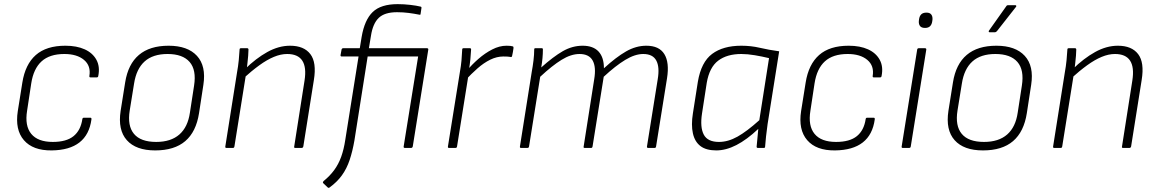

<svg xmlns="http://www.w3.org/2000/svg" viewBox="-20 -715 5600 928"><path d="M230 12Q139 13 95.5 -37.5Q52 -88 66 -178L88 -316Q102 -404 153 -449Q204 -494 296 -494Q351 -494 389.5 -476.5Q428 -459 446 -426Q464 -393 455 -348Q454 -341 448 -341H417Q411 -341 412 -348Q420 -397 386 -425.5Q352 -454 291 -454Q220 -454 181 -418.5Q142 -383 131 -312L111 -180Q99 -107 131 -68Q163 -29 235 -29Q301 -29 335.5 -57Q370 -85 378 -139Q379 -146 385 -146H417Q423 -146 422 -138Q412 -64 364 -26.5Q316 11 230 12Z M730 12Q637 12 593 -37.5Q549 -87 563 -179L585 -317Q599 -405 651.5 -449.5Q704 -494 795 -494Q887 -494 932 -445Q977 -396 963 -305L942 -168Q928 -78 875.5 -33Q823 12 730 12ZM735 -29Q806 -29 847 -65Q888 -101 898 -171L918 -301Q930 -377 896.5 -415.5Q863 -454 790 -454Q719 -454 679 -418Q639 -382 628 -311L607 -181Q595 -107 627.5 -68Q660 -29 735 -29Z M1407 0Q1400 0 1402 -7L1452 -326Q1472 -454 1368 -454Q1337 -454 1303.5 -440Q1270 -426 1233.5 -399.5Q1197 -373 1155 -335L1163 -380Q1217 -433 1272 -463.5Q1327 -494 1382 -494Q1449 -494 1480 -453.5Q1511 -413 1497 -328L1446 -7Q1444 0 1438 0ZM1074 0Q1068 0 1069 -7L1126 -367Q1131 -394 1134 -424Q1137 -454 1138 -476Q1138 -482 1145 -482H1175Q1180 -482 1181 -476Q1181 -463 1179.5 -445.5Q1178 -428 1176 -410Q1174 -392 1172 -376L1170 -363L1113 -7Q1112 -3 1110.5 -1.5Q1109 0 1105 0Z M1757 -442 1693 -36Q1684 16 1670 58Q1656 100 1632.5 132.5Q1609 165 1573 191Q1569 195 1564 191L1542 170Q1540 167 1541 165Q1542 163 1544 160Q1574 136 1595 107.5Q1616 79 1629 43Q1642 7 1649 -40L1713 -442H1632Q1625 -442 1626 -449L1631 -476Q1633 -482 1639 -482H1719L1728 -537Q1742 -619 1781.5 -657Q1821 -695 1902 -695Q1932 -695 1962.5 -691.5Q1993 -688 2013 -683Q2018 -682 2017 -676L2013 -649Q2013 -642 2007 -644Q1982 -649 1955 -652.5Q1928 -656 1899 -656Q1839 -656 1810.5 -628.5Q1782 -601 1773 -542L1763 -482H2043Q2051 -482 2050 -475L1975 -7Q1973 0 1967 0H1937Q1930 0 1931 -7L2001 -442Z M2150 0Q2144 0 2145 -7L2203 -368Q2208 -395 2210.5 -422.5Q2213 -450 2214 -476Q2214 -482 2221 -482H2251Q2257 -482 2257 -476Q2256 -455 2253.5 -429Q2251 -403 2246 -375L2244 -351L2189 -7Q2188 -3 2186.5 -1.5Q2185 0 2181 0ZM2230 -328 2237 -374Q2261 -403 2292.5 -430.5Q2324 -458 2359 -476Q2394 -494 2428 -494Q2449 -494 2458 -491Q2461 -490 2461.5 -488Q2462 -486 2462 -483Q2461 -474 2459 -463.5Q2457 -453 2455 -444Q2453 -437 2446 -440Q2441 -441 2433 -441.5Q2425 -442 2413 -442Q2381 -442 2349.5 -426.5Q2318 -411 2288 -384.5Q2258 -358 2230 -328Z M2498 0Q2492 0 2493 -7L2550 -367Q2555 -394 2558.5 -422.5Q2562 -451 2562 -476Q2562 -482 2567 -482H2599Q2604 -482 2604 -476Q2604 -456 2602 -434Q2600 -412 2596 -389Q2654 -441 2700 -467.5Q2746 -494 2796 -494Q2847 -494 2873 -466Q2899 -438 2899 -385Q2958 -439 3006 -466.5Q3054 -494 3104 -494Q3166 -494 3191 -453.5Q3216 -413 3204 -337L3151 -7Q3150 0 3144 0H3113Q3106 0 3107 -7L3159 -332Q3169 -391 3152 -422.5Q3135 -454 3089 -454Q3049 -454 3002 -425.5Q2955 -397 2898 -344L2844 -7Q2843 -3 2841.5 -1.5Q2840 0 2837 0H2806Q2799 0 2801 -7L2852 -332Q2862 -391 2844.5 -422.5Q2827 -454 2781 -454Q2740 -454 2694.5 -426Q2649 -398 2591 -344L2537 -7Q2536 0 2529 0Z M3442 12Q3393 12 3365.5 -9Q3338 -30 3329 -70.5Q3320 -111 3329 -167L3353 -320Q3369 -415 3422 -454.5Q3475 -494 3563 -494Q3610 -494 3652.5 -484Q3695 -474 3746 -467L3690 -115Q3685 -81 3682.5 -55.5Q3680 -30 3678 -6Q3678 0 3672 0H3643Q3637 0 3637 -6Q3639 -26 3641 -48Q3643 -70 3645 -92Q3590 -40 3539.5 -14Q3489 12 3442 12ZM3455 -29Q3499 -29 3544.5 -54.5Q3590 -80 3650 -134L3697 -434Q3664 -442 3628.5 -448Q3593 -454 3563 -454Q3494 -454 3451.5 -422Q3409 -390 3396 -315L3373 -166Q3363 -100 3381.5 -64.5Q3400 -29 3455 -29Z M4016 12Q3925 13 3881.5 -37.5Q3838 -88 3852 -178L3874 -316Q3888 -404 3939 -449Q3990 -494 4082 -494Q4137 -494 4175.5 -476.5Q4214 -459 4232 -426Q4250 -393 4241 -348Q4240 -341 4234 -341H4203Q4197 -341 4198 -348Q4206 -397 4172 -425.5Q4138 -454 4077 -454Q4006 -454 3967 -418.5Q3928 -383 3917 -312L3897 -180Q3885 -107 3917 -68Q3949 -29 4021 -29Q4087 -29 4121.5 -57Q4156 -85 4164 -139Q4165 -146 4171 -146H4203Q4209 -146 4208 -138Q4198 -64 4150 -26.5Q4102 11 4016 12Z M4343 0Q4337 0 4338 -7L4413 -475Q4414 -482 4421 -482H4450Q4458 -482 4457 -475L4382 -7Q4381 0 4374 0ZM4451 -580Q4434 -580 4427 -589Q4420 -598 4421 -613L4422 -621Q4424 -637 4432.5 -645.5Q4441 -654 4458 -654Q4474 -654 4481 -645Q4488 -636 4487 -621L4486 -613Q4484 -597 4475.5 -588.5Q4467 -580 4451 -580Z M4731 12Q4638 12 4594 -37.5Q4550 -87 4564 -179L4586 -317Q4600 -405 4652.5 -449.5Q4705 -494 4796 -494Q4888 -494 4933 -445Q4978 -396 4964 -305L4943 -168Q4929 -78 4876.5 -33Q4824 12 4731 12ZM4736 -29Q4807 -29 4848 -65Q4889 -101 4899 -171L4919 -301Q4931 -377 4897.5 -415.5Q4864 -454 4791 -454Q4720 -454 4680 -418Q4640 -382 4629 -311L4608 -181Q4596 -107 4628.5 -68Q4661 -29 4736 -29ZM4764 -559Q4760 -559 4759 -561.5Q4758 -564 4760 -567L4843 -684Q4846 -690 4853 -690H4887Q4891 -690 4892 -687Q4893 -684 4890 -681L4799 -565Q4794 -559 4789 -559Z M5408 0Q5401 0 5403 -7L5453 -326Q5473 -454 5369 -454Q5338 -454 5304.5 -440Q5271 -426 5234.5 -399.5Q5198 -373 5156 -335L5164 -380Q5218 -433 5273 -463.5Q5328 -494 5383 -494Q5450 -494 5481 -453.5Q5512 -413 5498 -328L5447 -7Q5445 0 5439 0ZM5075 0Q5069 0 5070 -7L5127 -367Q5132 -394 5135 -424Q5138 -454 5139 -476Q5139 -482 5146 -482H5176Q5181 -482 5182 -476Q5182 -463 5180.5 -445.5Q5179 -428 5177 -410Q5175 -392 5173 -376L5171 -363L5114 -7Q5113 -3 5111.5 -1.5Q5110 0 5106 0Z"/></svg>

Font: Sofia Sans ExtraLight
Style: Italic
Weight: 250
Italic angle: -9°
Version: Version 4.100-B